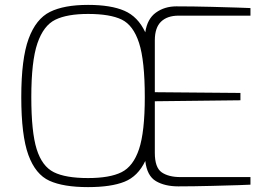

<svg xmlns="http://www.w3.org/2000/svg" viewBox="-20 -759 1108 785"><path d="M613 -594V-382L963 -379V-349L613 -345V-134Q613 -74 641 -54.5Q669 -35 718 -35H1004V-4L955 -2Q925 -1 847 1Q769 3 709 3Q654 3 617.5 -18.5Q581 -40 574 -101Q544 -38 489 -16Q434 6 340 6Q239 6 182 -20Q125 -46 96 -125.5Q67 -205 67 -362Q67 -519 97 -600.5Q127 -682 184.5 -710.5Q242 -739 340 -739Q433 -739 488.5 -715Q544 -691 574 -627Q582 -682 617.5 -707.5Q653 -733 701 -733Q769 -733 846 -731Q923 -729 951 -728L1004 -726V-695H710Q664 -695 638.5 -670.5Q613 -646 613 -594ZM572 -362Q572 -511 548.5 -583.5Q525 -656 477.5 -679Q430 -702 340 -702Q255 -702 206.5 -678.5Q158 -655 133 -582Q108 -509 108 -362Q108 -219 130 -149Q152 -79 200 -55Q248 -31 340 -31Q429 -31 477 -55Q525 -79 548.5 -149.5Q572 -220 572 -362Z"/></svg>

Font: Exo ExtraLight
Style: Regular
Weight: 275
Designer: Natanael Gama
Foundry: Natanael Gama
Version: Version 1.500; ttfautohint (v1.6)